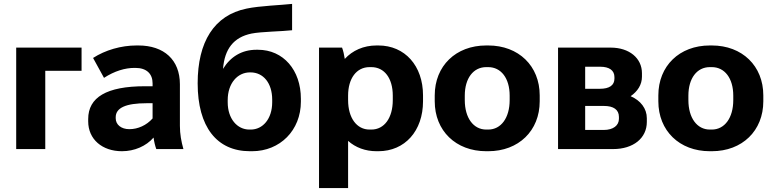

<svg xmlns="http://www.w3.org/2000/svg" viewBox="-20 -764 3963 984"><path d="M63 0H212V-401H398V-520H63Z M605 11C669 11 729 -15 767 -59C770 -37 775 -16 781 0H920C909 -39 902 -77 902 -119V-332C902 -457 821 -531 689 -531H680C600 -531 519 -507 457 -467L513 -365C567 -400 621 -416 669 -416H674C732 -416 762 -385 762 -337V-322H723C526 -322 432 -265 432 -154V-142C432 -50 504 11 605 11ZM643 -102C601 -102 573 -125 573 -158V-163C573 -211 624 -235 732 -235H762V-157C731 -122 687 -102 643 -102Z M1261 11H1272C1415 11 1522 -96 1522 -243V-258C1522 -405 1432 -509 1302 -509H1294C1219 -509 1161 -473 1123 -411C1131 -513 1177 -573 1269 -592C1319 -602 1427 -603 1477 -609V-744C1425 -738 1309 -734 1244 -720C1077 -686 993 -549 993 -337C993 -114 1091 11 1261 11ZM1258 -100C1196 -100 1147 -155 1147 -240V-251C1147 -337 1197 -393 1261 -393H1264C1329 -393 1375 -339 1375 -253V-240C1375 -155 1327 -100 1265 -100Z M1615 200H1764V-42C1802 -8 1852 11 1910 11H1919C2055 11 2148 -93 2148 -245V-275C2148 -427 2055 -531 1919 -531H1910C1843 -531 1786 -505 1747 -462C1744 -482 1739 -505 1733 -520H1615ZM1874 -100C1808 -100 1764 -160 1764 -251V-274C1764 -362 1807 -420 1874 -420H1883C1950 -420 1993 -363 1993 -274V-251C1993 -160 1950 -100 1883 -100Z M2472 11H2482C2638 11 2746 -94 2746 -245V-275C2746 -426 2638 -531 2482 -531H2472C2316 -531 2208 -426 2208 -275V-245C2208 -94 2316 11 2472 11ZM2472 -100C2406 -100 2362 -160 2362 -251V-274C2362 -363 2406 -420 2472 -420H2482C2548 -420 2592 -363 2592 -274V-251C2592 -160 2548 -100 2482 -100Z M2840 0H3122C3226 0 3295 -56 3295 -139V-158C3295 -208 3263 -249 3212 -271C3248 -296 3270 -330 3270 -371V-389C3270 -466 3205 -520 3110 -520H2840ZM2979 -309V-422H3056C3103 -422 3129 -403 3129 -369V-361C3129 -327 3103 -309 3055 -309ZM2979 -98V-221H3076C3124 -221 3152 -202 3152 -165V-155C3152 -121 3123 -98 3074 -98Z M3618 11H3628C3784 11 3892 -94 3892 -245V-275C3892 -426 3784 -531 3628 -531H3618C3462 -531 3354 -426 3354 -275V-245C3354 -94 3462 11 3618 11ZM3618 -100C3552 -100 3508 -160 3508 -251V-274C3508 -363 3552 -420 3618 -420H3628C3694 -420 3738 -363 3738 -274V-251C3738 -160 3694 -100 3628 -100Z"/></svg>

Font: Fixel Text Bold
Style: Bold
Weight: 700
Width: 4
Designer: AlfaBravo + MacPaw
Foundry: Kyrylo Tkachov, Marchela Mozhyna, Serhii Makarenko, Maria Weinstein, Zakhar Kryvoshyya
Version: Version 1.211